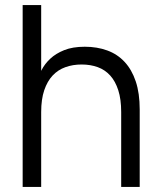

<svg xmlns="http://www.w3.org/2000/svg" viewBox="-20 -740 633 760"><path d="M459.7 -296.5Q459.7 -347 448.2 -382.7Q436.8 -418.3 416.3 -441Q395.8 -463.7 366.9 -474.2Q338 -484.7 303 -484.7Q268.3 -484.7 239.1 -474.2Q209.8 -463.8 188.5 -441.2Q167.2 -418.5 155.1 -382.8Q143 -347 143 -296.5L126.3 -416.7Q132.2 -438.2 144.5 -462.5Q156.8 -486.8 178.7 -507.4Q200.5 -528 234 -541.5Q267.5 -555 315.7 -555Q364.3 -555 404.5 -540.3Q444.7 -525.7 473.2 -495Q501.8 -464.3 517.4 -417.6Q533 -370.8 533 -306.7V0H459.7ZM69.7 0V-720H143V0Z"/></svg>

Font: Vela Sans GX ExtLt
Style: Regular
Weight: 200
Designer: Principal design: Mikhail Sharanda - project Manrope.
Design modification: Ravid Balaliev
Foundry: Mikhail Sharanda
Version: Version 1.001